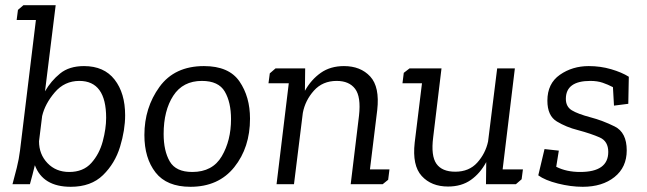

<svg xmlns="http://www.w3.org/2000/svg" viewBox="-20 -708 2487 738"><path d="M49 -670 70 -688H194L153 -357Q176 -397 211 -425.5Q246 -454 303 -454Q380 -454 420.5 -402Q461 -350 461 -265Q461 -208 441.5 -144Q422 -80 376 -35Q330 10 252 10Q145 10 114 -73Q110 -55 105 -37Q100 -19 95 0H28Q36 -29 44.5 -63Q53 -97 57 -130L118 -631H44ZM246 -47Q300 -47 331 -81.5Q362 -116 375 -165Q388 -214 388 -255Q388 -397 285 -397Q228 -397 190.5 -353Q153 -309 142 -262L130 -165Q130 -115 162.5 -81Q195 -47 246 -47Z M535 -189Q535 -294 593 -374Q651 -454 764 -454Q860 -454 900.5 -395Q941 -336 941 -252Q941 -141 880.5 -65.5Q820 10 712 10Q621 10 578 -45Q535 -100 535 -189ZM609 -193Q609 -128 632.5 -87.5Q656 -47 719 -47Q797 -47 832.5 -107.5Q868 -168 868 -250Q868 -315 844 -356Q820 -397 756 -397Q683 -397 646 -340Q609 -283 609 -193Z M1039 -445H1153L1152 -359Q1176 -402 1213 -428Q1250 -454 1302 -454Q1366 -454 1403 -414Q1440 -374 1430 -285L1402 -57H1477L1472 -17L1451 0H1328L1360 -264Q1368 -336 1345 -366.5Q1322 -397 1274 -397Q1220 -397 1186.5 -359.5Q1153 -322 1144 -274L1110 0H1043L1090 -388H1012L1017 -426Z M1990 -57 1985 -19 1963 0H1848L1849 -85Q1826 -42 1790 -16.5Q1754 9 1702 9Q1638 9 1601 -31.5Q1564 -72 1574 -160L1602 -388H1527L1532 -428L1554 -445H1677L1645 -180Q1636 -109 1657.5 -78.5Q1679 -48 1730 -48Q1783 -48 1814.5 -83Q1846 -118 1856 -164L1891 -445H1959L1912 -57Z M2210 -47Q2318 -47 2318 -124Q2318 -165 2285.5 -179.5Q2253 -194 2201 -208Q2157 -219 2120.5 -241Q2084 -263 2084 -321Q2084 -387 2132 -420.5Q2180 -454 2243 -454Q2288 -454 2329 -442Q2370 -430 2397 -413L2395 -309L2340 -302L2336 -373Q2317 -383 2296.5 -390Q2276 -397 2249 -397Q2155 -397 2155 -328Q2155 -298 2178 -284Q2201 -270 2250 -257Q2296 -245 2342.5 -222Q2389 -199 2389 -130Q2389 -65 2342 -27.5Q2295 10 2220 10Q2174 10 2124.5 -2.5Q2075 -15 2049 -34L2073 -135L2128 -129L2118 -67Q2157 -47 2210 -47Z"/></svg>

Font: Zilla Slab
Style: Italic
Weight: 400
Italic angle: -6°
Designer: Typotheque.com
Foundry: Typotheque type foundry
Version: Version 1.1; 2017; ttfautohint (v1.6)